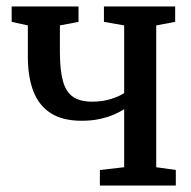

<svg xmlns="http://www.w3.org/2000/svg" viewBox="-20 -573 590 593"><path d="M288.5 0V-48L363.5 -56.5V-236Q351 -227.5 332 -219.2Q313 -211 288 -205.5Q263 -200 232 -200Q174 -200 137.2 -223.2Q100.5 -246.5 83.2 -290.8Q66 -335 66 -399V-494.5L16 -505.5V-553H222.5V-505.5L165 -494.5V-412.5Q165 -356 174.5 -322.2Q184 -288.5 205.8 -273.8Q227.5 -259 264.5 -259Q295.5 -259 321.8 -267Q348 -275 363.5 -285.5V-494.5L301 -505.5V-553H521V-505.5L462.5 -494.5V-56.5L523 -48V0Z"/></svg>

Font: Merriweather 24pt SemiCondensed
Style: Regular
Weight: 400
Width: 4
Designer: Eben Sorkin
Foundry: Eben Sorkin
Version: Version 2.100